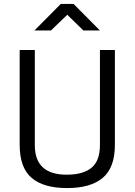

<svg xmlns="http://www.w3.org/2000/svg" viewBox="-20 -946 684 976"><path d="M157 -208Q157 -58 319 -58Q403 -58 445.5 -93.5Q488 -129 488 -208V-692H564V-210Q564 -94 502.5 -42Q441 10 321 10Q201 10 140.5 -42Q80 -94 80 -210V-692H157ZM155 -791 289 -926H354L488 -791H404L322 -871L239 -791Z"/></svg>

Font: TitilliumWeb-Regular
Style: Regular
Weight: 400
Version: Version 1.001;PS 57.000;hotconv 1.0.70;makeotf.lib2.5.55311